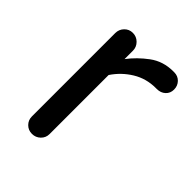

<svg xmlns="http://www.w3.org/2000/svg" viewBox="-158 -607 699 699"><g transform="rotate(45 191.5 -257.5)"><path d="M124 5Q105 5 92 -8Q79 -21 79 -40V-469Q79 -488 92 -501.5Q105 -515 124 -515Q143 -515 156.5 -501.5Q170 -488 170 -469V-426Q197 -462 236 -491Q275 -520 327 -520H332Q351 -520 363.5 -507Q376 -494 376 -475Q376 -456 363 -444Q350 -432 330 -432H325Q276 -432 236 -407.5Q196 -383 170 -344V-40Q170 -21 156.5 -8Q143 5 124 5Z"/></g></svg>

Font: Varela Round
Style: Regular
Weight: 400
Designer: Joe Prince, Avraham Cornfeld
Foundry: Joe Prince, Avraham Cornfeld
Version: Version 3.010; ttfautohint (v1.8.4.7-5d5b)